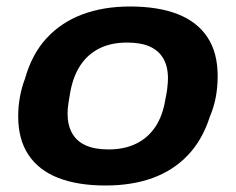

<svg xmlns="http://www.w3.org/2000/svg" viewBox="-20 -559 726 591"><path d="M305 12Q219 12 159 -11.5Q99 -35 67.5 -82.5Q36 -130 36 -201Q36 -232 41.5 -261.5Q47 -291 57 -317Q78 -392 123 -441Q168 -490 233 -514.5Q298 -539 380 -539Q467 -539 527 -515.5Q587 -492 618.5 -444.5Q650 -397 650 -325Q650 -290 644 -259Q638 -228 626 -200Q603 -128 558 -81Q513 -34 449.5 -11Q386 12 305 12ZM314 -99Q363 -99 399.5 -117Q436 -135 458.5 -169Q481 -203 489 -253Q493 -272 494.5 -284Q496 -296 496.5 -304Q497 -312 497 -318Q497 -354 483 -378.5Q469 -403 441.5 -415.5Q414 -428 371 -428Q322 -428 286 -410Q250 -392 227.5 -358Q205 -324 196 -274Q193 -256 191 -243.5Q189 -231 188.5 -223.5Q188 -216 188 -209Q188 -174 202 -149Q216 -124 244 -111.5Q272 -99 314 -99Z"/></svg>

Font: Archivo SemiExpanded
Style: Bold Italic
Weight: 700
Width: 6
Italic angle: -10°
Designer: Hector Gatti
Foundry: Omnibus-Type
Version: Version 2.001